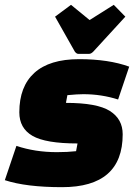

<svg xmlns="http://www.w3.org/2000/svg" viewBox="-24 -760 570 795"><path d="M56 -295Q56 -402 118.5 -458.5Q181 -515 303.5 -515Q426 -515 511 -484L465 -348Q396 -370 321 -370Q297 -370 255 -366L249 -334Q378 -334 431 -300.5Q484 -267 484 -204Q484 15 233 15Q84 15 -4 -14L44 -156Q121 -130 212 -130Q256 -130 291 -134L297 -166Q165 -166 110.5 -197.5Q56 -229 56 -295ZM345 -537H300Q293 -537 286 -546L204 -691L270 -740L347 -677L447 -740L495 -691L362 -546Q353 -537 345 -537Z"/></svg>

Font: Changa One
Style: Italic
Weight: 400
Italic angle: -12°
Designer: Eduardo Rodriguez Tunni
Foundry: Eduardo Rodriguez Tunni
Version: Version 1.003